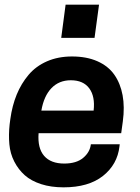

<svg xmlns="http://www.w3.org/2000/svg" viewBox="-20 -783 593 816"><path d="M400.9 -763.2 381.8 -622.1H240.2L258.8 -763.2ZM495.1 -216.8H144Q139.2 -153.3 167.5 -120.6Q195.8 -87.9 252.9 -87.9Q304.7 -87.9 333.5 -112.1Q362.3 -136.2 366.2 -169.9H488.8L487.8 -161.1Q479 -84 417.7 -35.4Q356.4 13.2 250 13.2Q196.8 13.2 154.5 -0.5Q112.3 -14.2 85.2 -38.3Q58.1 -62.5 40.8 -96.2Q23.4 -129.9 19.8 -169.9Q16.1 -210 21 -254.9L23.9 -276.9Q31.7 -334 51 -381.1Q70.3 -428.2 101.6 -465.1Q132.8 -502 179.9 -522.5Q227.1 -543 286.1 -543Q348.1 -543 394 -522.7Q439.9 -502.4 465.8 -465.6Q491.7 -428.7 501 -378.4Q510.3 -328.1 502 -267.1ZM280.8 -441.9Q231 -441.9 198.7 -408.4Q166.5 -375 155.8 -313H377.9Q384.8 -373 359.4 -407.5Q334 -441.9 280.8 -441.9Z"/></svg>

Font: Cooper Hewitt
Style: Semibold Italic
Weight: 710
Designer: Village Type and Design LLC
Foundry: Cooper Hewitt Smithsonian Design Museum
Version: 1.000